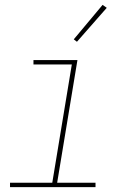

<svg xmlns="http://www.w3.org/2000/svg" viewBox="-20 -766 540 786"><path d="M371 0H21V-18H194L274 -502H117V-520H297L214 -18H371ZM295 -595 282 -605 400 -746 417 -734Z"/></svg>

Font: Iosevka Thin Oblique
Style: Regular
Weight: 100
Italic angle: -9°
Monospace: yes
Designer: Belleve Invis
Foundry: Belleve Invis
Version: Version 32.5.0; ttfautohint (v1.8.4)